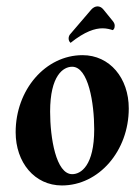

<svg xmlns="http://www.w3.org/2000/svg" viewBox="-20 -565 416 590"><path d="M196.8 -433.3C241.2 -468.8 272.2 -478 295.2 -478C307.9 -478 317.9 -475.1 326.7 -472.4C330.1 -475.1 332.5 -478.3 332.5 -486.3C332.5 -491.2 330.1 -496.1 326.7 -500.2L297.1 -536.6C292.2 -542.5 285.9 -545.4 279.8 -545.4C272.9 -545.4 265.9 -541.7 260.5 -535.6L196.8 -461.2C192.9 -457.3 190.9 -452.1 190.9 -447.3C190.9 -442.4 191.9 -438 196.8 -433.3ZM28.1 -158.7C28.1 -65.7 86.4 4.9 170.2 4.9C283.7 4.9 375.7 -101.1 375.7 -231.9C375.7 -325 317.4 -395.5 233.6 -395.5C120.1 -395.5 28.1 -289.6 28.1 -158.7ZM134 -221.9C134 -333.5 174.6 -359.9 201.7 -359.9C251.7 -359.9 269.5 -247.8 269.5 -167.7C269.5 -56.2 229 -29.8 201.9 -29.8C151.9 -29.8 134 -141.8 134 -221.9Z"/></svg>

Font: RisaltypS01
Style: Medium
Weight: 500
Italic angle: -9°
Designer: gluk
Foundry: gluk
Version: Version 0.24